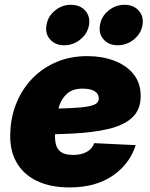

<svg xmlns="http://www.w3.org/2000/svg" viewBox="-20 -782 636 813"><path d="M273.9 11.7Q193.4 11.7 135.3 -16.4Q77.1 -44.4 48.1 -97.9Q19 -151.4 23.9 -228Q27.3 -293.5 51.8 -350.8Q76.2 -408.2 118.9 -451.7Q161.6 -495.1 220 -519.8Q278.3 -544.4 350.1 -544.4Q412.1 -544.4 463.4 -525.1Q514.6 -505.9 545.2 -468.3Q575.7 -430.7 575.7 -375.5Q575.7 -318.4 540.8 -285.2Q505.9 -252 440.7 -236.3Q375.5 -220.7 284.4 -216.3Q193.4 -211.9 80.6 -211.9L98.6 -321.3Q195.3 -321.3 254.6 -323.2Q314 -325.2 345.2 -330.1Q376.5 -335 387.5 -343.5Q398.4 -352.1 398.4 -364.7Q398.4 -384.8 380.6 -395.8Q362.8 -406.7 329.6 -406.7Q289.1 -406.7 266.1 -387.2Q243.2 -367.7 232.4 -338.1Q221.7 -308.6 218.3 -277.3Q214.8 -246.1 213.4 -222.7Q211.4 -193.8 216.3 -172.1Q221.2 -150.4 238.3 -138.2Q255.4 -126 289.6 -126Q324.7 -126 347.9 -139.2Q371.1 -152.3 378.9 -175.8L554.7 -167.5Q529.3 -87.4 456.8 -37.8Q384.3 11.7 273.9 11.7ZM478.5 -590.3Q440.4 -590.3 418.7 -615Q397 -639.6 403.3 -675.8Q409.2 -712.4 439.2 -737.1Q469.2 -761.7 507.3 -761.7Q545.4 -761.7 567.4 -737.1Q589.4 -712.4 583.5 -675.8Q577.1 -639.6 546.9 -615Q516.6 -590.3 478.5 -590.3ZM252 -590.3Q213.9 -590.3 192.1 -615Q170.4 -639.6 176.8 -675.8Q182.6 -712.4 212.4 -737.1Q242.2 -761.7 280.3 -761.7Q318.8 -761.7 340.8 -737.1Q362.8 -712.4 356.9 -675.8Q350.6 -639.6 320.3 -615Q290 -590.3 252 -590.3Z"/></svg>

Font: Inter 20pt Black
Style: Italic
Weight: 900
Italic angle: -9.3988°
Version: Version 4.001;git-66647c0bb